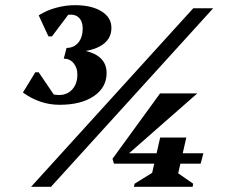

<svg xmlns="http://www.w3.org/2000/svg" viewBox="-20 -722 868 742"><path d="M210.4 -317Q134.2 -317 68.6 -364.4L116.6 -442.8H129.4L201.2 -337L120.8 -347L122.4 -407.2Q127.8 -384.6 152.5 -369.7Q177.2 -354.8 208 -354.8Q240 -354.8 259.5 -376.7Q279 -398.6 279 -433.8Q279 -460.4 264.4 -477.9Q249.8 -495.4 226.4 -495.4L236.2 -532.4Q313.6 -532.4 352.8 -509.1Q392 -485.8 392 -440Q392 -384 342.7 -350.5Q293.4 -317 210.4 -317ZM232.4 -518.6 237.2 -536.8Q265.6 -536.8 282.6 -557.3Q299.6 -577.8 299.6 -612.2Q299.6 -637.2 287.3 -651.3Q275 -665.4 253.6 -665.4Q214.2 -665.4 173.2 -620.8L198 -684H258L180.8 -581.4H167.2L129.6 -662.6Q159.8 -682 196.7 -692Q233.6 -702 269.6 -702Q334 -702 372.3 -678.2Q410.6 -654.4 410.6 -614.4Q410.6 -567 365.7 -542.8Q320.8 -518.6 232.4 -518.6ZM100 0 726.8 -690H803.8L177 0ZM420.4 -89.4 414.8 -108.4 598.6 -361H742.4L456.8 -110.4L441.6 -93.4ZM420.4 -89.4 443.2 -129.8H766L755.4 -89.4ZM497.4 0 500.2 -12 568 -54 599 -190.4H700L668.6 -52.2L726.6 -12L724.4 0Z"/></svg>

Font: Platypi Light
Style: Italic
Weight: 300
Italic angle: -13°
Designer: David Sargent
Foundry: Bolt Cutter Type
Version: Version 1.200